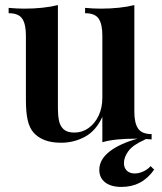

<svg xmlns="http://www.w3.org/2000/svg" viewBox="-20 -548 637 756"><path d="M509 -528V-108Q509 -63 524 -41.5Q539 -20 577 -20V1Q546 -2 515 -2Q478 -2 444.5 1Q411 4 383 12V-88Q358 -33 314.5 -9.5Q271 14 221 14Q182 14 155.5 3.5Q129 -7 113 -25Q96 -44 89 -75Q82 -106 82 -155V-408Q82 -453 67.5 -474.5Q53 -496 14 -496V-517Q46 -514 76 -514Q113 -514 146.5 -517.5Q180 -521 208 -528V-120Q208 -93 212.5 -72Q217 -51 231 -38.5Q245 -26 273 -26Q304 -26 329 -44Q354 -62 368.5 -93Q383 -124 383 -163V-408Q383 -453 368.5 -474.5Q354 -496 315 -496V-517Q347 -514 377 -514Q414 -514 447.5 -517.5Q481 -521 509 -528ZM564 -7Q561 -4 557 -2Q553 0 548 3Q503 23 485.5 47Q468 71 468 94Q468 113 479.5 124Q491 135 510 135Q528 135 545.5 126.5Q563 118 573 106L587 120Q562 155 530.5 171.5Q499 188 458 188Q417 188 394 170Q371 152 371 121Q371 80 411.5 48.5Q452 17 525 -3Z"/></svg>

Font: Playfair Display SemiBold
Style: Regular
Weight: 600
Designer: Claus Eggers Sørensen
Foundry: Claus Eggers Sørensen
Version: Version 1.203